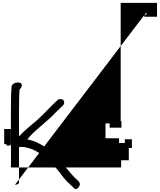

<svg xmlns="http://www.w3.org/2000/svg" viewBox="-20 -1230 1085 1302"><path d="M81.4 23C96.5 23 108.9 16.2 108.9 8V-230.5C109.8 -231.2 110.3 -231.5 112.9 -233.5H129.4C157.6 -233.5 197.4 -219.9 218.4 -208.7C285.2 -172 348.3 -112.4 407.6 -30C429.1 -2.9 446 11.3 465.1 30L465.3 29.8L475.1 38.6C486.7 57.3 503.4 54.8 513 39.7C522.1 30.8 525.9 14 514.2 1.2L514 0.5L503.7 -9.7C497.3 -16.3 490.8 -22.5 480.4 -31.6C473.9 -38 456.7 -57.8 431.3 -88.7C405.2 -122 378.8 -153.2 349.7 -182.5C285.8 -240 224.7 -274.4 165.2 -284.6C180.4 -303.3 196.2 -320.5 211.7 -335.3C274.8 -389.5 315 -424.9 332.6 -441.9C349.5 -459.7 370 -480 394 -502.8L403.6 -511.6C418.8 -524.6 417.9 -541.3 409.3 -552.3C401.1 -557.9 386.6 -561 374.4 -555L374.2 -554.8L363.5 -545C342.5 -525.5 325.4 -508.7 312.4 -494.7C285.4 -465.4 262.4 -444.9 232.3 -416C201.6 -389.6 159 -355.7 126.7 -323.4C120 -316.1 115.4 -311.1 108.9 -304.4V-474C108.9 -549.9 110.4 -600.1 113.1 -623.8C123.7 -632.5 132.9 -648 124.1 -664C115.2 -671.2 98.1 -671.9 83.9 -668.4C70.5 -663.4 61 -655.4 59 -645C55.5 -617 53.9 -560.8 53.9 -474V-260.4L52.8 -259.7V-244.7H42.9V-242.8H25.8V-251.2H14.2V-253.7H10.7V-256.4H8.4V-355.4H54.4V-94.4H801.4V-143.4H853.4V-226.4H874.4V-285.4H826.4V-260.4H787.4V-292.4H695.4V-393.4H723.4V-364.4H803.4V-408.4H798.4V-1210.4H1044.8V-1116.4H958.8V-1130.4H972.8V-1146.4Z"/></svg>

Font: MewTooHand
Style: BdCond
Weight: 400
Designer: Mew Too, Robert Jablonski
Version: Version 0.77